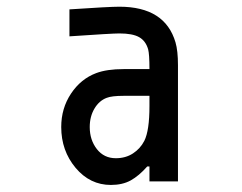

<svg xmlns="http://www.w3.org/2000/svg" viewBox="-20 -1030 707 561"><path d="M416.7 -720.1V-750H341.1Q306.6 -750 291.7 -744.1Q269.5 -735.7 255.9 -712.6Q242.2 -689.5 242.2 -658.9Q242.2 -621.1 263 -594.4Q283.9 -567.7 318.4 -567.7Q347 -567.7 368.5 -581.7Q390 -595.7 401.7 -618.5Q416.7 -648.4 416.7 -720.1ZM410.2 -543.6Q386.1 -516.3 362 -502.9Q337.9 -489.6 304 -489.6Q242.8 -489.6 200.8 -539.7Q158.9 -589.8 158.9 -658.9Q158.9 -713.5 187.5 -756.5Q216.1 -799.5 261.1 -816.4Q292.3 -828.1 341.1 -828.1H416.7Q416.7 -871.7 412.8 -886.1Q405.6 -910.8 386.4 -921.5Q367.2 -932.3 328.8 -932.3Q306.6 -932.3 182.9 -923.8V-1002.6Q298.8 -1010.4 328.8 -1010.4Q462.2 -1010.4 492.8 -906.2Q500 -881.5 500 -839.8V-500H416.7V-543.6Z"/></svg>

Font: TypoPRO Monoid
Style: Regular
Weight: 400
Width: 4
Monospace: yes
Designer: Andreas Larsen (@larsenwork)
Version: Version 0.61